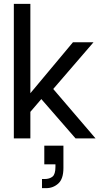

<svg xmlns="http://www.w3.org/2000/svg" viewBox="-20 -720 526 999"><path d="M359.5 -500H466.5L257 -257L477 0H373L195 -204.5L138 -138V0H52V-700H138V-235ZM210.5 38H310V154Q310 211 283.2 235Q256.5 259 220 259H198.5V211.5H211.5Q238 211.5 253.2 199Q268.5 186.5 268.5 148V135H210.5Z"/></svg>

Font: Overused Grotesk
Style: Regular
Weight: 450
Version: Version 0.004